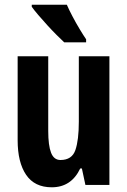

<svg xmlns="http://www.w3.org/2000/svg" viewBox="-20 -786 541 816"><path d="M445 -547V0H343L328 -70H321Q283 10 200 10Q127 10 91 -43Q55 -96 55 -190V-547H185V-229Q185 -168 197 -137Q209 -106 237 -106Q286 -106 300.5 -148.5Q315 -191 315 -269V-547ZM264 -766Q273 -745 288 -716.5Q303 -688 319 -661.5Q335 -635 346 -619V-606H253Q240 -618 220.5 -637.5Q201 -657 180.5 -679.5Q160 -702 142.5 -722.5Q125 -743 115 -757V-766Z"/></svg>

Font: Noto Sans Myanmar ExtraCondensed
Style: Bold
Weight: 700
Width: 2
Designer: Monotype Design Team
Foundry: Monotype Imaging Inc.
Version: Version 2.107; ttfautohint (v1.8.4.7-5d5b)